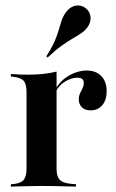

<svg xmlns="http://www.w3.org/2000/svg" viewBox="-20 -691 430 711"><path d="M133.9 -2.4Q107.3 -2.4 81.5 -1.6Q55.6 -0.8 20.2 0V-8.9L32.3 -9.7Q58.1 -12.9 68.1 -25.4Q78.2 -37.9 78.2 -67.7V-208.1H189.5V-67.7Q189.5 -47.6 194.4 -35.9Q199.2 -24.2 210.1 -18.5Q221 -12.9 241.1 -10.5L261.3 -8.9V0Q235.5 -0.8 214.1 -1.2Q192.7 -1.6 173.8 -2Q154.8 -2.4 133.9 -2.4ZM78.2 -208.1V-349.2Q78.2 -379 68.1 -391.1Q58.1 -403.2 30.6 -406.5L20.2 -408.1V-416.9Q41.1 -415.3 56.5 -414.9Q71.8 -414.5 86.3 -414.5Q114.5 -414.5 140.3 -417.3Q166.1 -420.2 189.5 -425.8V-416.9V-208.1ZM315.3 -282.3Q295.2 -282.3 283.5 -293.5Q271.8 -304.8 271.8 -322.6Q271.8 -334.7 276.2 -344.8Q280.6 -354.8 285.5 -364.1Q290.3 -373.4 290.3 -383.9Q290.3 -403.2 266.9 -403.2Q252.4 -403.2 237.1 -397.2Q221.8 -391.1 208.9 -380.2Q196 -369.4 188.7 -354.8L187.9 -364.5Q205.6 -394.4 237.1 -412.1Q268.5 -429.8 300.8 -429.8Q335.5 -429.8 355.2 -409.3Q375 -388.7 375 -353.2Q375 -321 358.9 -301.6Q342.7 -282.3 315.3 -282.3ZM156.5 -478.2 151.6 -482.3Q179 -525.8 189.5 -556Q200 -586.3 206 -608.1Q212.1 -629.8 225 -646.8Q240.3 -666.9 260.9 -670.2Q281.5 -673.4 297.6 -660.5Q313.7 -647.6 315.3 -627.4Q316.9 -607.3 302.4 -587.9Q291.9 -575 278.2 -566.1Q264.5 -557.3 247.2 -547.2Q229.8 -537.1 207.3 -521Q184.7 -504.8 156.5 -478.2Z"/></svg>

Font: Playfair 144pt SemiCondensed
Style: Bold
Weight: 700
Width: 4
Designer: Claus Eggers Sørensen
Foundry: Claus Eggers Sørensen
Version: Version 2.203